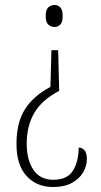

<svg xmlns="http://www.w3.org/2000/svg" viewBox="-20 -560 405 769"><path d="M213 -359 217 -196Q148 -160 117.5 -108Q87 -56 87 15Q87 81 114 120.5Q141 160 193 160Q250 160 272.5 123Q295 86 295 31Q308 31 318 41.5Q328 52 328 77Q328 104 313.5 129.5Q299 155 269 172Q239 189 192 189Q127 189 86.5 145Q46 101 46 16Q46 -69 80 -122.5Q114 -176 182 -212L186 -359ZM199 -540Q212 -540 221.5 -530.5Q231 -521 231 -496Q231 -471 221.5 -461.5Q212 -452 199 -452Q184 -452 173.5 -461.5Q163 -471 163 -496Q163 -521 173.5 -530.5Q184 -540 199 -540Z"/></svg>

Font: Noto Serif Bengali ExtraCondensed ExtraLight
Style: Regular
Weight: 200
Width: 2
Designer: Juan Bruce, Universal Thirst, Indian Type Foundry and the Monotype Design Team.
Foundry: Monotype Imaging Inc.
Version: Version 2.003; ttfautohint (v1.8.4.7-5d5b)